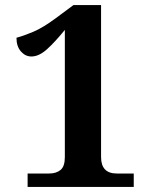

<svg xmlns="http://www.w3.org/2000/svg" viewBox="-20 -738 605 758"><path d="M89 -53H174Q202 -53 219 -67Q236 -81 236 -118V-620Q198 -573 166 -544Q134 -515 104 -515Q80 -515 62.5 -535Q45 -555 45 -589Q75 -597 112.5 -613Q150 -629 200 -666L270 -718H379V-118Q379 -53 441 -53H508V0H89Z"/></svg>

Font: Noto Serif Sinhala
Style: Bold
Weight: 700
Designer: Jelle Bosma - Monotype Design Team
Foundry: Monotype Imaging Inc.
Version: Version 2.007; ttfautohint (v1.8.4.7-5d5b)